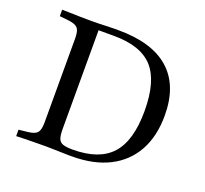

<svg xmlns="http://www.w3.org/2000/svg" viewBox="-103 -693 871 815"><g transform="rotate(20 332.5 -285.5)"><path d="M281.5 0Q264.5 0 236.7 -1.2Q208.9 -2.4 180.6 -2.4Q155.6 -2.4 130.6 -2Q105.6 -1.6 83.5 -1.2Q61.3 -0.8 46 0V-29L76.6 -32.3Q103.2 -34.7 116.5 -40.7Q129.8 -46.8 134.7 -60.1Q139.5 -73.4 139.5 -98.4V-472.6Q139.5 -497.6 134.7 -510.9Q129.8 -524.2 116.5 -530.2Q103.2 -536.3 76.6 -538.7L46 -541.9V-571Q61.3 -571 83.5 -570.2Q105.6 -569.4 130.6 -569Q155.6 -568.5 180.6 -568.5Q208.9 -568.5 236.7 -569.8Q264.5 -571 281.5 -571H300.8Q453.2 -571 531 -501.6Q608.9 -432.3 608.9 -297.6Q608.9 -203.2 571.8 -136.7Q534.7 -70.2 465.3 -35.1Q396 0 297.6 0ZM290.3 -28.2Q410.5 -28.2 466.1 -90.3Q521.8 -152.4 521.8 -286.3Q521.8 -421 466.9 -481.5Q412.1 -541.9 290.3 -541.9H221V-96.8Q221 -67.7 226.2 -53.2Q231.5 -38.7 246.4 -33.5Q261.3 -28.2 290.3 -28.2Z"/></g></svg>

Font: Playfair 5pt SemiExpanded Light
Style: Regular
Weight: 400
Version: Version 2.203